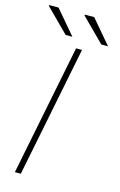

<svg xmlns="http://www.w3.org/2000/svg" viewBox="-136 -883 583 936"><g transform="rotate(15 155.0 -415.0)"><path d="M40 0 172 -660H202L70 0ZM106 -710 -10 -826 -8 -830H38L140 -710ZM286 -710 170 -826 172 -830H218L320 -710Z"/></g></svg>

Font: Source Sans 3
Style: Italic
Weight: 200
Italic angle: -11°
Designer: Paul D. Hunt
Foundry: Adobe
Version: Version 3.046;hotconv 1.0.118;makeotfexe 2.5.65603